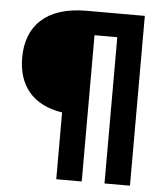

<svg xmlns="http://www.w3.org/2000/svg" viewBox="-52 -696 705 826"><g transform="rotate(5 300.0 -283.5)"><path d="M331.7 83.3V-548.3H430V83.3H540V-650H288.3C112.5 -650 30 -560.8 30 -425C30 -307.5 91.7 -225 221.7 -205V83.3Z"/></g></svg>

Font: Familjen Grotesk
Style: Bold
Weight: 700
Designer: Anders Wikstroem, Jonas Baeckman, Matilda Gysing, Kristian Moeller
Foundry: Familjen STHLM AB
Version: Version 2.000